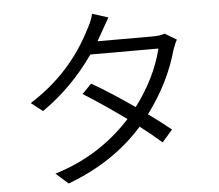

<svg xmlns="http://www.w3.org/2000/svg" viewBox="-57 -874 1114 978"><g transform="rotate(-5 500.0 -384.5)"><path d="M530 -784Q523 -773 488 -710L464 -668H747Q786 -668 808 -677L868 -641Q858 -625 846 -591Q801 -427 688 -275Q751 -230 803 -187L750 -126Q705 -166 640 -216Q491 -47 255 41L192 -15Q421 -84 582 -260Q466 -344 365 -407L413 -456Q504 -404 629 -317Q735 -459 770 -604H422Q311 -445 157 -338L98 -384Q309 -516 419 -736Q440 -773 449 -810Z"/></g></svg>

Font: Source Han Sans CN Normal
Style: Regular
Weight: 350
Designer: Ryoko NISHIZUKA 西塚涼子 (kana, bopomofo & ideographs); Paul D. Hunt (Latin, Greek & Cyrillic); Sandoll Communications 산돌커뮤니
Foundry: Adobe
Version: Version 2.004;hotconv 1.0.118;makeotfexe 2.5.65603